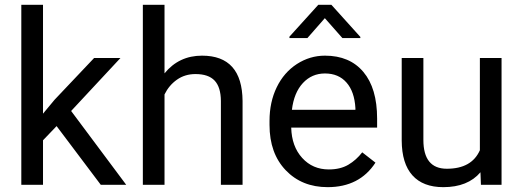

<svg xmlns="http://www.w3.org/2000/svg" viewBox="-20 -770 2179 800"><path d="M215.8 -244.6 399.9 0H505.9L276.4 -307.6L481.9 -528.3H372.1L207.5 -354.5L159.2 -296.4V-750H68.8V0H159.2V-185.5Z M665.5 -464.4V-750H575.2V0H665.5V-376.5C677.9 -401.9 695.1 -422.4 717.3 -438C739.4 -453.6 765.1 -461.4 794.4 -461.4C830.6 -461.4 857.2 -452.3 874.3 -434.1C891.4 -415.9 900.1 -387.7 900.4 -349.6V0H990.7V-349.1C989.7 -475.1 933.4 -538.1 821.8 -538.1C757.6 -538.1 705.6 -513.5 665.5 -464.4Z M1345.2 9.8C1433.8 9.8 1500.2 -24.3 1544.4 -92.3L1489.3 -135.3C1472.7 -113.8 1453.3 -96.5 1431.2 -83.5C1409 -70.5 1382 -64 1350.1 -64C1305.2 -64 1268.1 -80 1239 -112.1C1209.9 -144.1 1194.7 -186.2 1193.4 -238.3H1551.3V-275.9C1551.3 -360.2 1532.2 -425 1494.1 -470.2C1456.1 -515.5 1402.7 -538.1 1334 -538.1C1292 -538.1 1253 -526.4 1217 -503.2C1181.1 -479.9 1153.1 -447.7 1133.1 -406.5C1113 -365.3 1103 -318.5 1103 -266.1V-249.5C1103 -170.7 1125.5 -107.8 1170.4 -60.8C1215.3 -13.8 1273.6 9.8 1345.2 9.8ZM1334 -463.9C1371.7 -463.9 1401.7 -451.3 1423.8 -426C1446 -400.8 1458.3 -365.2 1460.9 -319.3V-312.5H1196.3C1202.1 -360.4 1217.4 -397.5 1242.2 -424.1C1266.9 -450.6 1297.5 -463.9 1334 -463.9ZM1481.4 -616.2 1360.8 -750H1306.2L1186 -617.2V-611.3H1260.7L1333.5 -694.3L1406.7 -611.3H1481.4Z M1981.9 -52.2 1983.9 0H2069.8V-528.3H1979.5V-144C1956.7 -92.6 1910.8 -66.9 1841.8 -66.9C1776.7 -66.9 1744.1 -106.9 1744.1 -187V-528.3H1653.8V-184.6C1654.1 -120.4 1669 -72 1698.5 -39.3C1727.9 -6.6 1770.8 9.8 1827.1 9.8C1895.2 9.8 1946.8 -10.9 1981.9 -52.2Z"/></svg>

Font: Roboto1
Style: rg
Weight: 400
Designer: Google
Version: Version 2.137; 2017